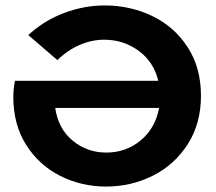

<svg xmlns="http://www.w3.org/2000/svg" viewBox="-20 -675 795 706"><path d="M719 -323Q719 -221 670.5 -145Q622 -69 542 -29Q462 11 370 11Q279 11 201 -28.5Q123 -68 76 -142.5Q29 -217 29 -318Q29 -348 35 -378H562Q545 -448 489.5 -488.5Q434 -529 363 -529Q318 -529 273.5 -510Q229 -491 191 -454L84 -546Q141 -599 215 -627Q289 -655 365 -655Q459 -655 540 -616Q621 -577 670 -501.5Q719 -426 719 -323ZM565 -278H183Q194 -202 247 -158Q300 -114 371 -114Q443 -114 497 -158.5Q551 -203 565 -278Z"/></svg>

Font: Montserrat Ace
Style: Bold
Weight: 700
Designer: Julieta Ulanovsky
Foundry: Julieta Ulanovsky
Version: Version 1